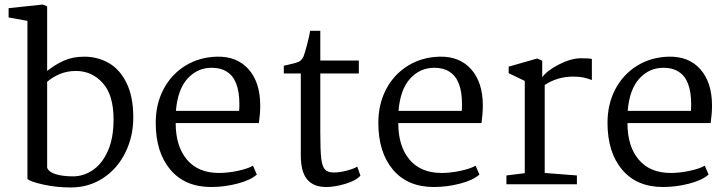

<svg xmlns="http://www.w3.org/2000/svg" viewBox="-20 -813 3211 847"><path d="M18 -736V-777L169 -793L188 -785V-500Q223 -528 262 -545.5Q301 -563 352 -563Q410 -563 459 -535.5Q508 -508 538 -447.5Q568 -387 568 -295Q568 -211 533 -140Q498 -69 435 -27.5Q372 14 292 14Q228 14 170 1Q112 -12 101 -24V-721ZM302 -35Q349 -35 390 -63Q431 -91 456 -147.5Q481 -204 481 -286Q481 -394 433 -447Q385 -500 315 -500Q276 -500 243 -486Q210 -472 188 -452V-73Q195 -54 226 -44.5Q257 -35 302 -35Z M1128 -347Q1128 -312 1122 -270H755Q755 -168 804.5 -109Q854 -50 946 -50Q986 -50 1030 -59.5Q1074 -69 1096 -82L1113 -43Q1085 -18 1027.5 -3Q970 12 912 12Q796 12 731.5 -64.5Q667 -141 667 -271Q667 -354 701.5 -419.5Q736 -485 797.5 -523Q859 -561 937 -563Q1026 -565 1077 -507Q1128 -449 1128 -347ZM756 -324H1035Q1036 -334 1036 -354Q1036 -463 980 -497Q954 -514 914 -514Q851 -514 807.5 -466.5Q764 -419 756 -324Z M1393 -546H1563V-489H1393V-228Q1393 -150 1397 -115Q1401 -80 1413 -66Q1425 -52 1453 -52Q1479 -52 1510.5 -60.5Q1542 -69 1556 -78L1570 -38Q1550 -16 1503.5 -2Q1457 12 1419 12Q1363 12 1335 -21.5Q1307 -55 1307 -128V-489H1232V-523L1254 -528Q1286 -535 1298 -540.5Q1310 -546 1319 -564Q1325 -579 1335.5 -619.5Q1346 -660 1348 -677H1393Z M2110 -347Q2110 -312 2104 -270H1737Q1737 -168 1786.5 -109Q1836 -50 1928 -50Q1968 -50 2012 -59.5Q2056 -69 2078 -82L2095 -43Q2067 -18 2009.5 -3Q1952 12 1894 12Q1778 12 1713.5 -64.5Q1649 -141 1649 -271Q1649 -354 1683.5 -419.5Q1718 -485 1779.5 -523Q1841 -561 1919 -563Q2008 -565 2059 -507Q2110 -449 2110 -347ZM1738 -324H2017Q2018 -334 2018 -354Q2018 -463 1962 -497Q1936 -514 1896 -514Q1833 -514 1789.5 -466.5Q1746 -419 1738 -324Z M2295 -49V-456L2224 -490V-519L2350 -555L2372 -545V-472Q2392 -501 2445.5 -528.5Q2499 -556 2543 -556Q2579 -556 2591 -553V-460Q2569 -468 2552.5 -471.5Q2536 -475 2508 -475Q2439 -475 2383 -438V-50L2525 -39V0H2214V-39Z M3121 -347Q3121 -312 3115 -270H2748Q2748 -168 2797.5 -109Q2847 -50 2939 -50Q2979 -50 3023 -59.5Q3067 -69 3089 -82L3106 -43Q3078 -18 3020.5 -3Q2963 12 2905 12Q2789 12 2724.5 -64.5Q2660 -141 2660 -271Q2660 -354 2694.5 -419.5Q2729 -485 2790.5 -523Q2852 -561 2930 -563Q3019 -565 3070 -507Q3121 -449 3121 -347ZM2749 -324H3028Q3029 -334 3029 -354Q3029 -463 2973 -497Q2947 -514 2907 -514Q2844 -514 2800.5 -466.5Q2757 -419 2749 -324Z"/></svg>

Font: Grenzecho Serif
Style: Serif-Regular
Weight: 400
Designer: Dan Reynolds
Foundry: Dan Reynolds
Version: Version 1.001; ttfautohint (v1.1) -l 5 -r 5 -G 72 -x 0 -D la